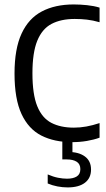

<svg xmlns="http://www.w3.org/2000/svg" viewBox="-20 -622 470 850"><path d="M299.3 7.3Q220.4 7.3 163.3 -21.7Q106.2 -50.7 75.3 -117.2Q44.3 -183.7 44.3 -296.7Q44.3 -405.9 75.5 -473.2Q106.6 -540.6 165.3 -571.4Q223.9 -602.3 306.3 -602.3Q335.2 -602.3 365.6 -599.1Q395.9 -596 420.8 -588.3V-523.6Q391.3 -532.1 364.8 -535.1Q338.3 -538.1 310.7 -538.1Q249.7 -538.1 208 -516.1Q166.4 -494.1 145 -441.6Q123.6 -389 123.6 -297.7Q123.6 -204.2 145 -151.7Q166.4 -99.3 207.4 -78.1Q248.4 -56.9 307 -56.9Q334.5 -56.9 362.3 -61.9Q390 -66.9 420.8 -77.1V-12.5Q396.5 -3.5 364.9 1.9Q333.3 7.3 299.3 7.3ZM279.5 207.7Q256.9 207.7 234.2 203.3Q211.5 198.9 191.2 190.3V150.2Q215.9 160.8 236.9 164.9Q257.9 169.1 276.7 169.1Q304.1 169.1 319.9 159.1Q335.7 149.2 335.7 126.7Q335.7 104.4 319.6 94.1Q303.6 83.8 275.5 83.8H255.9V-10H300.7V68.4L283.4 50.8Q328.5 50.8 355.7 70.6Q383 90.4 383 128.8Q383 166.3 356 187Q329 207.7 279.5 207.7Z"/></svg>

Font: Encode Sans SC Condensed Thin
Style: Regular
Weight: 100
Width: 3
Designer: Multiple Designers
Foundry: Impallari Type
Version: Version 3.002